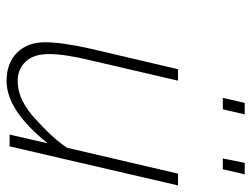

<svg xmlns="http://www.w3.org/2000/svg" viewBox="-108 -630 747 570"><g transform="rotate(90 265.0 -344.5)"><path d="M270 -633 285 -698H319L304 -633ZM450 -633 463 -698H497L482 -633ZM405 -113Q307 9 220 9Q167 9 136 -22Q105 -53 105 -104.5Q105 -156 124 -240L185 -500H219L159 -242Q140 -164 140 -117Q140 -70 163 -47Q186 -24 218.5 -24Q251 -24 280 -39Q309 -54 332 -76Q382 -121 407 -155L418 -170L495 -500H530L414 0H379Z"/></g></svg>

Font: Titillium Web ExtraLight
Style: Italic
Weight: 275
Italic angle: -13°
Version: Version 1.002;PS 57.000;hotconv 1.0.70;makeotf.lib2.5.55311